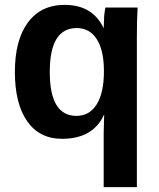

<svg xmlns="http://www.w3.org/2000/svg" viewBox="-20 -559 651 787"><path d="M41 -264Q41 -395 94.5 -467Q148 -539 245 -539Q360 -539 405 -443Q405 -457 407 -493Q409 -514 412 -528H544Q541 -476 541 -407V208H405V-12L407 -88H406Q361 10 234 10Q142 10 91.5 -62Q41 -134 41 -264ZM406 -267Q406 -352 377 -398Q348 -444 294 -444Q184 -444 184 -264Q184 -84 293 -84Q347 -84 376.5 -131.5Q406 -179 406 -267Z"/></svg>

Font: Libra Sans
Style: Bold
Weight: 700
Foundry: Context Ltd
Version: Version 1.000